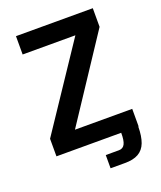

<svg xmlns="http://www.w3.org/2000/svg" viewBox="-161 -826 921 1098"><g transform="rotate(-20 300.0 -277.5)"><path d="M52 -107 390.5 -613.5H69.5V-725H537V-611.5L203.5 -107H552V0H550Q549.5 59.5 535.2 97Q521 134.5 489.2 152.5Q457.5 170.5 405 170H319.5V89.5H400Q424.5 89.5 435.5 68.2Q446.5 47 446 0H52Z"/></g></svg>

Font: JuliaMono SemiBold
Style: Regular
Weight: 600
Monospace: yes
Designer: cormullion
Foundry: corm
Version: Version 0.055; ttfautohint (v1.8.4)